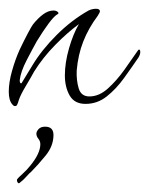

<svg xmlns="http://www.w3.org/2000/svg" viewBox="-24 -238 340 438"><path d="M10 4Q7 4 4 0Q-4 -9 -4 -29Q-4 -50 3.5 -76.5Q11 -103 21 -125Q31 -146 39.5 -162Q48 -178 51 -182Q62 -196 74 -205Q86 -214 98 -214Q104 -214 107.5 -211Q111 -208 108 -206Q100 -202 87 -184.5Q74 -167 60 -144Q51 -128 37 -101Q23 -74 21 -55Q21 -47 25 -48L50 -89Q71 -124 105 -158Q139 -192 178 -214Q182 -216 186.5 -217Q191 -218 195 -218Q204 -218 204 -212Q204 -210 199 -202Q178 -174 166 -143.5Q154 -113 151 -77Q150 -55 155.5 -36.5Q161 -18 180 -18Q202 -18 222 -36Q242 -54 259.5 -78.5Q277 -103 290 -122Q292 -125 293 -125Q296 -125 296 -119Q296 -114 292 -107Q277 -85 259 -60Q241 -35 219.5 -18Q198 -1 171 -1Q146 -1 135 -20Q124 -39 124 -66Q124 -95 133.5 -128Q143 -161 156 -183Q130 -164 102 -135.5Q74 -107 54 -75Q47 -62 35 -42Q23 -22 19 -10Q18 -6 17 -3.5Q16 -1 15 1Q14 4 10 4ZM79 51Q98 51 98 70Q98 95 80 117Q62 139 47 154Q44 156 36.5 164.5Q29 173 21 179Q20 180 19 180Q17 180 15.5 177Q14 174 15 171Q17 168 27 159Q37 150 45 140Q68 112 68 91Q68 84 63.5 78.5Q59 73 59 67Q59 62 64 56.5Q69 51 79 51Z"/></svg>

Font: Waterfall
Style: Regular
Weight: 400
Designer: Robert E. Leuschke
Foundry: Robert E. Leuschke
Version: Version 1.010; ttfautohint (v1.8.3)